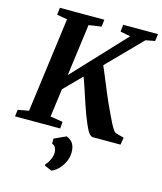

<svg xmlns="http://www.w3.org/2000/svg" viewBox="-148 -847 1033 1225"><g transform="rotate(15 369.0 -234.0)"><path d="M-4.5 0 1.5 -44.5 73 -58 156 -684 87.5 -696 93 -743H386.5L381 -696L298 -684L252.5 -341.5L573.5 -684L506.5 -696.5L511 -743H741L735 -696L674 -684.5L455 -461Q464.5 -439 477.2 -408.8Q490 -378.5 503.2 -346Q516.5 -313.5 529 -283.8Q541.5 -254 551 -233.5Q568.5 -196.5 582 -167.2Q595.5 -138 606.5 -116.5Q617.5 -95 626.8 -81.5Q636 -68 644.5 -63L700.5 -47.5L692.5 0H509Q498.5 -1 489.5 -10Q480.5 -19 471.8 -35.2Q463 -51.5 453.2 -74.8Q443.5 -98 432 -127Q423.5 -150.5 413.5 -179.5Q403.5 -208.5 393.2 -240Q383 -271.5 372.8 -302Q362.5 -332.5 352.5 -358.5L240 -244.5L215 -58L298 -44.5L294 0ZM261.5 254 262 244Q270.5 237.5 279.2 222.8Q288 208 294.5 189.8Q301 171.5 300 156Q299.5 139 292 125Q284.5 111 269.5 108V73.5L347 38Q379 50.5 391.8 73.5Q404.5 96.5 404 130Q403.5 165 388.2 195.5Q373 226 351 247Q329 268 308.5 274.5Z"/></g></svg>

Font: Merriweather 28pt
Style: Bold Italic
Weight: 700
Italic angle: -7.8°
Version: Version 2.101